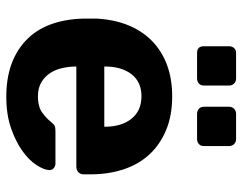

<svg xmlns="http://www.w3.org/2000/svg" viewBox="-102 -676 788 625"><g transform="rotate(90 292.5 -364.0)"><path d="M351 -611Q341 -611 334.5 -617Q328 -623 328 -633V-715Q328 -725 334.5 -731.5Q341 -738 351 -738H433Q443 -738 449.5 -731.5Q456 -725 456 -715V-633Q456 -623 449.5 -617Q443 -611 433 -611ZM153 -611Q131 -611 131 -633V-715Q131 -725 137 -731.5Q143 -738 153 -738H236Q246 -738 252.5 -731.5Q259 -725 259 -715V-633Q259 -623 252.5 -617Q246 -611 236 -611ZM295 10Q180 10 112.5 -53.5Q45 -117 41 -240V-283Q44 -341 62.5 -386.5Q81 -432 113.5 -464Q146 -496 191.5 -513Q237 -530 294 -530Q357 -530 404.5 -510Q452 -490 484 -455Q516 -420 532 -371Q548 -322 548 -265V-242Q548 -231 541 -224.5Q534 -218 523 -218H197Q197 -195 202 -172.5Q207 -150 218.5 -132.5Q230 -115 248.5 -104Q267 -93 294 -93Q329 -93 348.5 -108Q368 -123 376 -134Q385 -145 390.5 -147.5Q396 -150 408 -150H512Q522 -150 528.5 -144Q535 -138 534 -128Q533 -112 517.5 -88Q502 -64 472 -42.5Q442 -21 398 -5.5Q354 10 295 10ZM197 -309H393V-311Q393 -365 367 -397.5Q341 -430 294 -430Q247 -430 222 -397.5Q197 -365 197 -311Z"/></g></svg>

Font: Fz Rubik SemBd
Style: Regular
Weight: 600
Designer: Hubert and Fischer
Foundry: Hubert and Fischer
Version: Vit hóa bi FontZin.com